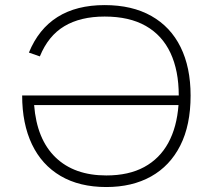

<svg xmlns="http://www.w3.org/2000/svg" viewBox="-20 -726 835 754"><path d="M397.5 8.5Q292 8.5 218 -35Q144 -78.5 105.5 -159.2Q67 -240 67 -351H682Q682 -448.5 649.5 -518Q617 -587.5 552.5 -624.2Q488 -661 391 -661Q296 -661 232.8 -623.2Q169.5 -585.5 136.5 -504.5L93.5 -519.5Q170 -706 391 -706Q499 -706 574.5 -663.2Q650 -620.5 689.2 -541Q728.5 -461.5 728.5 -350.5Q728.5 -234.5 688 -154.5Q647.5 -74.5 573.2 -33Q499 8.5 397.5 8.5ZM397.5 -37Q485.5 -37 546.2 -70Q607 -103 640.8 -164.8Q674.5 -226.5 681 -313.5H114Q124.5 -179 198 -108Q271.5 -37 397.5 -37Z"/></svg>

Font: Acari Sans Neue Light
Style: Regular
Weight: 300
Designer: Alfredo Marco Pradil (font), Cristiano Sobral (main changes)
Foundry: Hanken Design Co. (font), Cristiano Sobral (main changes)
Version: Version 2.459;March 19, 2022;FontCreator 14.0.0.2808 64-bit;